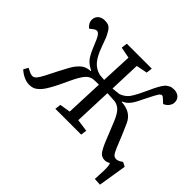

<svg xmlns="http://www.w3.org/2000/svg" viewBox="-186 -970 1392 1392"><g transform="rotate(45 510.0 -274.0)"><path d="M466.8 -347.2Q424.8 -347.2 407.2 -345.2Q373.5 -339.8 349.4 -308.1Q325.2 -276.4 298.8 -219.2Q276.4 -170.9 261.5 -140.4Q246.6 -109.9 230 -81.3Q213.4 -52.7 200.9 -37.4Q188.5 -22 173.3 -9.8Q158.2 2.4 142.8 6.8Q127.4 11.2 107.9 11.2Q80.6 11.2 51 -2.9Q21.5 -17.1 0 -38.1L20 -73.2Q22.9 -71.8 31.2 -67.4Q39.6 -63 44.2 -60.8Q48.8 -58.6 55.7 -55.4Q62.5 -52.2 68.8 -51Q75.2 -49.8 81.1 -49.8Q97.2 -49.8 110.4 -64.7Q123.5 -79.6 143.1 -116.2Q197.3 -225.1 228 -279.8Q239.3 -299.8 249.3 -313.5Q259.3 -327.1 274.7 -342.3Q290 -357.4 310.5 -365.7Q331.1 -374 356 -375V-378.9Q311.5 -400.4 289.6 -429Q267.6 -457.5 242.2 -521Q221.2 -574.7 207.8 -594.2Q194.3 -613.8 180.2 -613.8Q169.9 -613.8 158.2 -606L129.9 -584Q116.2 -593.3 106.7 -609.1Q97.2 -625 97.2 -643.1Q97.2 -671.4 116.7 -689.2Q136.2 -707 168 -707Q191.9 -707 208.3 -699.7Q224.6 -692.4 239.3 -668.2Q253.9 -644 261.5 -625.7Q269 -607.4 286.1 -559.6Q288.1 -554.2 289.1 -551.8Q312.5 -485.8 342.8 -450Q373 -414.1 421.9 -401.9Q425.8 -400.9 469.2 -397.9L480 -637.2L394 -653.8L399.9 -700.2H655.8L649.9 -653.8L564.9 -637.2L556.2 -397Q616.2 -402.8 619.1 -403.8Q636.2 -409.2 650.6 -418.7Q665 -428.2 674.8 -438Q684.6 -447.8 696.3 -466.8Q708 -485.8 714.6 -499Q721.2 -512.2 734.4 -539.6Q736.3 -543.5 737.5 -546.1Q738.8 -548.8 740.2 -551.8Q744.1 -560.5 752 -576.7Q761.2 -597.2 765.9 -606.7Q770.5 -616.2 778.8 -632.1Q787.1 -647.9 792 -655.3Q796.9 -662.6 804.9 -673.3Q813 -684.1 819.8 -688.7Q826.7 -693.4 835.7 -698.7Q844.7 -704.1 855 -706.1Q865.2 -708 877 -708Q905.8 -708 926.3 -692.1Q946.8 -676.3 946.8 -644Q946.8 -624 932.1 -604.7Q917.5 -585.4 895 -577.1L863.8 -606Q853.5 -616.2 845.2 -616.2Q834 -616.2 823.2 -601.1Q812.5 -585.9 782.2 -524.9Q776.4 -513.7 766.6 -493.9Q756.8 -474.1 752.7 -465.6Q748.5 -457 740.5 -443.1Q732.4 -429.2 726.8 -422.4Q721.2 -415.5 712.4 -406.2Q703.6 -397 693.8 -390.9Q684.1 -384.8 671.9 -378.9V-375Q771 -370.6 806.2 -293.9Q822.8 -257.8 837.6 -222.2Q852.5 -186.5 865.5 -154.5Q878.4 -122.6 882.8 -111.8Q897.9 -76.7 908.9 -64.9Q919.9 -53.2 937 -53.2Q958 -53.2 986.8 -75.2L1020 -58.1L984.9 160.2L929.2 157.2Q936 52.7 931.6 22Q929.2 5.9 924.8 -2Q904.8 11.2 883.8 11.2Q851.6 11.2 832.8 -12.5Q814 -36.1 788.1 -100.1Q787.1 -103 765.6 -156Q744.1 -209 730 -243.2Q710 -290.5 688.7 -313Q667.5 -335.4 633.8 -342.8Q626 -344.2 554.2 -347.2L543 -59.1L638.2 -45.9L631.8 0H367.2L373 -45.9L455.1 -59.1Z"/></g></svg>

Font: Literata Book
Style: Italic
Weight: 400
Italic angle: -3°
Designer: Latin by Veronika Burian and Jose Scaglione. Greek by Irene Vlachou. Cyrillic by Vera Evstafieva
Foundry: TypeTogether
Version: Version 1.003;PS 001.003;hotconv 1.0.88;makeotf.lib2.5.64775